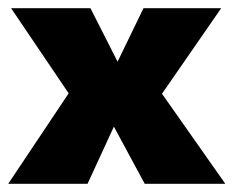

<svg xmlns="http://www.w3.org/2000/svg" viewBox="-20 -447 568 467"><path d="M147 -220 7 -427H200L266 -297L329 -427H518L374 -219L528 0H332L257 -139L193 0H0Z"/></svg>

Font: Ysabeau Heavy
Style: Regular
Weight: 800
Designer: Christian Thalmann (Catharsis Fonts)
Version: Version 0.003